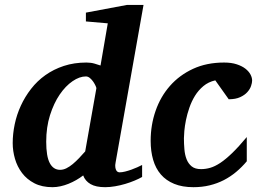

<svg xmlns="http://www.w3.org/2000/svg" viewBox="-20 -757 1087 789"><path d="M376 -394Q376.5 -396 373 -403.8Q369.6 -411.6 363.8 -420.4Q357.9 -429.2 349.9 -436Q341.8 -442.9 333 -442.9Q306.6 -442.9 278.1 -423.3Q249.5 -403.8 225.3 -368.4Q201.2 -333 185.5 -283.7Q169.9 -234.4 169.9 -174.8Q169.9 -114.3 184.6 -86.7Q199.2 -59.1 227.1 -59.1Q239.7 -59.1 252.7 -65.4Q265.6 -71.8 278.6 -82.5Q291.5 -93.3 304.4 -106.7Q317.4 -120.1 330.1 -134.8ZM455.1 -89.8Q452.6 -77.6 453.9 -69.6Q455.1 -61.5 457.8 -56.9Q460.4 -52.2 464.4 -50.5Q468.3 -48.8 471.2 -48.8Q481.4 -48.8 494.1 -52Q506.8 -55.2 519.8 -59.8Q532.7 -64.5 544.2 -69.6Q555.7 -74.7 564 -79.1V-29.8Q551.3 -22.5 533.2 -14.9Q515.1 -7.3 494.6 -1.2Q474.1 4.9 452.9 8.5Q431.6 12.2 412.1 12.2Q374 12.2 352.1 -0.5Q330.1 -13.2 321.8 -36.1Q308.6 -25.9 293.2 -17.1Q277.8 -8.3 261.5 -1.7Q245.1 4.9 228.5 8.5Q211.9 12.2 195.8 12.2Q152.3 12.2 121.3 -3.9Q90.3 -20 70.6 -46.1Q50.8 -72.3 41.5 -104.5Q32.2 -136.7 32.2 -168.9Q32.2 -207 40.5 -246.6Q48.8 -286.1 65.7 -322.8Q82.5 -359.4 107.7 -391.8Q132.8 -424.3 166.5 -448.2Q200.2 -472.2 242.4 -486.1Q284.7 -500 335 -500Q353.5 -500 368.4 -495.6Q383.3 -491.2 393.1 -487.8L422.9 -661.1L333 -668.9V-705.1L502 -736.8H569.8Z M1016.1 -425.8Q1016.1 -417 1011.7 -403.8Q1007.3 -390.6 996.3 -378.4Q985.4 -366.2 966.8 -357.7Q948.2 -349.1 919.9 -349.1L864.7 -426.8Q836.4 -420.4 815.9 -403.3Q795.4 -386.2 781.2 -363.3Q767.1 -340.3 758.1 -314Q749 -287.6 744.1 -263.2Q739.3 -238.8 737.5 -219Q735.8 -199.2 735.8 -189Q735.8 -166 737.8 -143.3Q739.7 -120.6 746.8 -102.5Q753.9 -84.5 767.8 -73.2Q781.7 -62 806.2 -62Q824.7 -62 843.8 -67.4Q862.8 -72.8 885 -87.4Q907.2 -102.1 933.8 -127.7Q960.4 -153.3 994.1 -193.8V-94.2Q973.6 -69.8 950.2 -50.3Q926.8 -30.8 899.7 -16.8Q872.6 -2.9 841.6 4.6Q810.5 12.2 774.9 12.2Q729 12.2 695.8 -1.5Q662.6 -15.1 641.1 -40Q619.6 -64.9 609.4 -100.1Q599.1 -135.3 599.1 -178.2Q599.1 -243.2 619.4 -301.5Q639.6 -359.9 678.5 -404.1Q717.3 -448.2 773.2 -474.1Q829.1 -500 900.9 -500Q930.7 -500 952.4 -492.9Q974.1 -485.8 988.3 -474.9Q1002.4 -463.9 1009.3 -450.9Q1016.1 -438 1016.1 -425.8Z"/></svg>

Font: Charis SIL Viet
Style: Bold Italic
Weight: 700
Italic angle: -11°
Foundry: SIL International
Version: Version 5.000